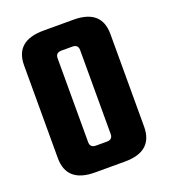

<svg xmlns="http://www.w3.org/2000/svg" viewBox="-120 -723 710 809"><g transform="rotate(-20 234.5 -318.0)"><path d="M168 -636H302Q428 -636 428 -526V-111Q428 0 302 0H168Q41 0 41 -111V-526Q41 -636 168 -636ZM285 -130V-506Q285 -531 259 -531H211Q184 -531 184 -506V-130Q184 -105 211 -105H259Q285 -105 285 -130Z"/></g></svg>

Font: Teko SemiBold
Style: Regular
Weight: 600
Designer: Manushi Parikh, Jonny Pinhorn
Foundry: Indian Type Foundry
Version: Version 1.106;PS 1.0;hotconv 1.0.78;makeotf.lib2.5.61930; tt